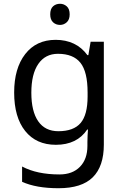

<svg xmlns="http://www.w3.org/2000/svg" viewBox="-20 -757 655 1017"><path d="M275 -546Q328 -546 370.5 -526Q413 -506 443 -465H448L460 -536H530V9Q530 124 471.5 182Q413 240 290 240Q172 240 97 206V125Q176 167 295 167Q364 167 403.5 126.5Q443 86 443 16V-5Q443 -17 444 -39.5Q445 -62 446 -71H442Q388 10 276 10Q172 10 113.5 -63Q55 -136 55 -267Q55 -395 113.5 -470.5Q172 -546 275 -546ZM287 -472Q220 -472 183 -418.5Q146 -365 146 -266Q146 -167 182.5 -114.5Q219 -62 289 -62Q370 -62 407 -105.5Q444 -149 444 -246V-267Q444 -377 406 -424.5Q368 -472 287 -472ZM298 -737Q318 -737 333.5 -723.5Q349 -710 349 -681Q349 -653 333.5 -639Q318 -625 298 -625Q276 -625 261 -639Q246 -653 246 -681Q246 -710 261 -723.5Q276 -737 298 -737Z"/></svg>

Font: Noto Sans Old Sogdian
Style: Regular
Weight: 400
Designer: Monotype Design Team
Foundry: Monotype Imaging Inc.
Version: Version 2.002; ttfautohint (v1.8.4.7-5d5b)